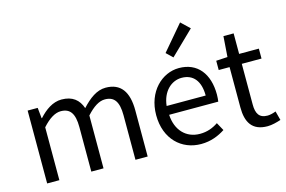

<svg xmlns="http://www.w3.org/2000/svg" viewBox="-108 -1120 2061 1382"><g transform="rotate(-15 923.0 -429.5)"><path d="M92 0H183V-394C233 -450 279 -477 320 -477C389 -477 421 -434 421 -332V0H512V-394C563 -450 607 -477 649 -477C718 -477 750 -434 750 -332V0H841V-344C841 -483 788 -557 676 -557C610 -557 553 -514 497 -453C475 -517 430 -557 347 -557C282 -557 225 -516 178 -464H175L167 -543H92Z M1205 -641 1380 -811 1316 -872 1158 -686ZM1237 13C1311 13 1369 -12 1417 -43L1384 -103C1344 -76 1301 -60 1248 -60C1145 -60 1074 -134 1068 -250H1434C1436 -263 1438 -282 1438 -302C1438 -457 1360 -557 1222 -557C1096 -557 977 -447 977 -271C977 -92 1093 13 1237 13ZM1067 -316C1078 -422 1146 -484 1223 -484C1308 -484 1358 -425 1358 -316Z M1732 13C1765 13 1801 3 1832 -7L1814 -75C1796 -68 1771 -61 1752 -61C1689 -61 1668 -99 1668 -166V-469H1815V-543H1668V-696H1592L1581 -543L1496 -538V-469H1577V-168C1577 -60 1616 13 1732 13Z"/></g></svg>

Font: Noto Sans JP
Style: Regular
Weight: 400
Designer: Ryoko NISHIZUKA  (kana, bopomofo & ideographs); Paul D. Hunt (Latin, Greek & Cyrillic); Sandoll Communications , Soo-you
Foundry: Adobe
Version: Version 2.002;hotconv 1.0.116;makeotfexe 2.5.65601